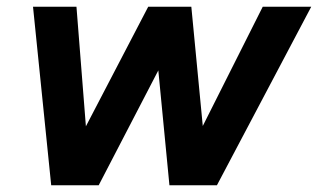

<svg xmlns="http://www.w3.org/2000/svg" viewBox="-20 -550 944 570"><path d="M132 0 78 -530H207L235 -175L420 -530H548L582 -176L760 -530H904L624 0H483L450 -341L273 0Z"/></svg>

Font: Be Vietnam Pro SemiBold
Style: Italic
Weight: 600
Italic angle: -12°
Designer: Lam Bao, Tony Le, Vietanh Nguyen
Foundry: Yellow Type Foundry
Version: Version 1.002; ttfautohint (v1.8.3)